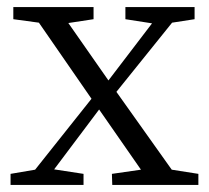

<svg xmlns="http://www.w3.org/2000/svg" viewBox="-20 -522 591 542"><path d="M9.8 0V-31.2L79.1 -43L238.3 -243.2L89.8 -458L17.6 -467.8V-502H244.1V-467.8L172.9 -457L286.1 -294.9L409.2 -456.1L334 -467.8V-502H529.3V-467.8L465.8 -458L308.6 -262.7L464.8 -43L540 -31.2V0H296.9L295.9 -31.2L377.9 -43L259.8 -212.9L132.8 -43.9L215.8 -31.2V0Z"/></svg>

Font: Bpmf Zihi Only R
Style: R
Weight: 400
Foundry: But Ko
Version: Version 1.320